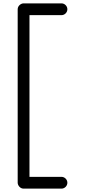

<svg xmlns="http://www.w3.org/2000/svg" viewBox="-20 -927 505 1140"><path d="M85 158C85 173 99 193 120 193H345C364 193 380 177 380 158C380 139 364 123 345 123H155V-837H345C364 -837 380 -853 380 -872C380 -891 364 -907 345 -907H120C105 -907 85 -893 85 -872Z"/></svg>

Font: Noto Sans Duployan
Style: Regular
Weight: 400
Designer: David Corbett
Foundry: David Corbett
Version: Version 3.002